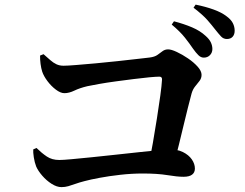

<svg xmlns="http://www.w3.org/2000/svg" viewBox="-20 -839 1040 815"><path d="M799.4 -632.3Q785.6 -652.8 765.1 -678.9Q744.5 -705 708.9 -734.7L718.5 -748.6Q760.9 -737.5 795.3 -722.9Q829.6 -708.3 852.5 -686.9Q868.8 -672.6 875.1 -658.8Q881.5 -645 881.5 -631Q881.5 -615.7 871.4 -605.1Q861.2 -594.4 844.9 -594.4Q832.8 -594.4 822.3 -604.6Q811.8 -614.8 799.4 -632.3ZM893.1 -714.2Q879.4 -732 860.3 -753.9Q841.1 -775.8 801.5 -806.3L810.4 -819.4Q853.2 -810.7 886.8 -798.5Q920.4 -786.3 940.8 -770.6Q960.3 -756.5 968.2 -741.1Q976.1 -725.8 976.1 -708.6Q976.1 -692.5 967.5 -683Q958.8 -673.4 943.2 -673.4Q928.3 -673.4 918.1 -684.5Q907.9 -695.5 893.1 -714.2ZM150.1 -603.2 164.8 -609Q180.9 -595.1 193.4 -583.9Q205.9 -572.7 219.4 -566.3Q232.8 -560 249.8 -560Q266.3 -560 302.9 -563Q339.4 -566 385.8 -570.1Q432.2 -574.3 478.5 -579.4Q524.8 -584.5 561.8 -588.7Q598.9 -592.8 614.9 -594.8Q636.8 -597.5 648.7 -606.2Q660.6 -614.8 670.4 -622.1Q680.2 -629.4 693.8 -629.4Q707.1 -629.4 730.4 -618.5Q753.8 -607.6 777.9 -591.2Q802.1 -574.8 818.9 -556.1Q835.6 -537.5 835.6 -521.3Q835.6 -507.2 827.2 -495.9Q818.8 -484.7 808.6 -472.5Q798.5 -460.2 793.3 -442.4Q786.7 -416.9 777.7 -382.2Q768.8 -347.6 759.3 -307Q749.7 -266.5 739.2 -224Q728.6 -181.5 717.7 -140.2H611.7Q619.9 -180.9 628.9 -232.4Q637.8 -283.9 646.1 -336.4Q654.5 -389 660.4 -432.5Q666.4 -476 667.7 -500.7Q668.7 -513.6 656.5 -513.6Q643.5 -513.6 614 -510.9Q584.5 -508.1 547.3 -503.4Q510.1 -498.8 471.4 -493.5Q432.8 -488.3 400.8 -482.6Q368.7 -477 350.4 -473Q317.9 -465.2 295.5 -454.3Q273.1 -443.5 253.4 -443.5Q237 -443.5 217.1 -458.6Q197.2 -473.6 181.2 -495Q165.3 -516.3 159.1 -535.1Q154.7 -548.9 152.2 -567.5Q149.7 -586.2 150.1 -603.2ZM121.1 -204.8 134.8 -211Q157.1 -189.1 178.9 -174.5Q200.8 -159.9 231.7 -159.9Q246.8 -159.9 283.4 -163.2Q320 -166.4 369.1 -171.5Q418.3 -176.6 471 -182.3Q523.7 -188 570.8 -193.1Q617.9 -198.2 651.3 -201.5Q684.6 -204.7 694.1 -204.7Q731.2 -206.1 756.2 -193.7Q781.2 -181.3 794.3 -162.3Q807.3 -143.4 807.3 -123.4Q807.3 -106.9 795.5 -97.8Q783.6 -88.6 759.2 -88.6Q732.4 -88.6 690.5 -95.6Q648.6 -102.5 586.6 -102.5Q538.6 -102.5 490.5 -97Q442.4 -91.6 403 -84.2Q363.5 -76.9 338.8 -70.2Q316.6 -64.5 300.3 -58.6Q284 -52.7 270 -48.7Q256 -44.7 240.9 -44.7Q221.2 -44.7 199.1 -58.7Q177 -72.8 159.4 -93.2Q141.7 -113.6 133.5 -132.4Q126.8 -149.9 123.5 -171.2Q120.2 -192.4 121.1 -204.8Z"/></svg>

Font: Noto Serif KR
Style: Regular
Weight: 200
Designer: Ryoko NISHIZUKA 西塚涼子 (kana & ideographs); Frank Grießhammer (Latin, Greek & Cyrillic); Wenlong ZHANG 张文龙 (bopomofo); San
Foundry: Adobe
Version: Version 2.001;hotconv 1.1.0;makeotfexe 2.6.0